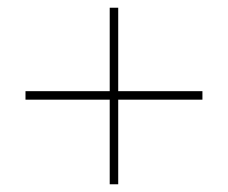

<svg xmlns="http://www.w3.org/2000/svg" viewBox="-20 -477 590 497"><path d="M504 -241V-219H286V0H264V-219H46V-241H264V-457H286V-241Z"/></svg>

Font: EauTestText Extralight
Style: Italic
Weight: 250
Italic angle: -12°
Designer: Christian Thalmann (Catharsis Fonts)
Version: Version 0.001;PS 000.001;hotconv 1.0.88;makeotf.lib2.5.64775